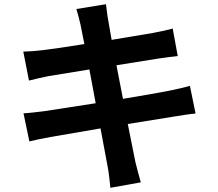

<svg xmlns="http://www.w3.org/2000/svg" viewBox="-20 -833 1040 915"><path d="M92 -293 120 -159C143 -165 177 -172 220 -180L459 -221L493 -39C499 -10 502 25 506 62L651 36C642 4 632 -32 625 -62L589 -242L806 -277C844 -283 885 -290 912 -292L885 -424C859 -416 822 -408 783 -400C738 -391 656 -377 566 -362L535 -522L735 -554C765 -558 805 -564 827 -566L803 -697C779 -690 741 -682 709 -676L512 -643L496 -735C491 -759 488 -793 485 -813L344 -790C351 -766 358 -742 364 -714L382 -623C296 -609 219 -598 184 -594C153 -590 123 -588 91 -587L118 -449C152 -458 178 -463 210 -470L406 -502L436 -341L196 -304C164 -300 119 -294 92 -293Z"/></svg>

Font: Noto Sans Mono CJK SC
Style: Bold
Weight: 700
Designer: Ryoko NISHIZUKA 西塚涼子 (kana, bopomofo & ideographs); Paul D. Hunt (Latin, Greek & Cyrillic); Sandoll Communications 산돌커뮤니
Foundry: Adobe
Version: Version 2.004;hotconv 1.0.118;makeotfexe 2.5.65603